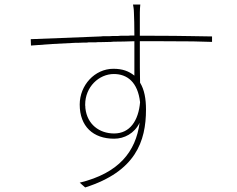

<svg xmlns="http://www.w3.org/2000/svg" viewBox="-20 -793 1040 843"><path d="M621 -312C621 -359 614 -399 595 -430C594 -466 594 -518 594 -570V-580C594 -582 594 -584 594 -586V-612H668C670 -612 673 -612 675 -612H690C805 -612 866 -611 911 -609V-633C872 -633 788 -636 651 -636H594V-731V-738C594 -747 595 -767 596 -773H564C565 -769 568 -751 568 -738C569 -718 570 -680 570 -637C564 -637 559 -637 553 -637L542 -636C539 -636 535 -636 531 -636H520C516 -636 513 -636 509 -636L498 -635C496 -635 494 -635 492 -635H476L459 -634C454 -634 448 -634 443 -634H432L421 -633C302 -629 190 -623 115 -621L116 -593C173 -598 240 -602 310 -605H321C329 -605 338 -606 347 -606H357C361 -606 364 -606 368 -607H378C385 -607 392 -607 399 -607L410 -608H420C436 -608 452 -609 467 -609L478 -610C509 -610 540 -611 570 -612C570 -573 570 -534 570 -503V-490V-486V-461C545 -481 517 -491 478 -491C396 -491 330 -419 330 -334C330 -238 389 -184 481 -184C526 -184 570 -207 593 -254C576 -127 502 -33 330 9L354 30C575 -40 621 -172 621 -312ZM354 -334C354 -411 414 -468 480 -468C538 -468 585 -433 595 -344C588 -264 551 -207 481 -207C416 -207 363 -247 355 -317L354 -332V-334ZM354 -328V-332L355 -323Z"/></svg>

Font: Glow Sans SC Normal Thin
Style: Regular
Weight: 100
Designer: Ryoko NISHIZUKA (kana, bopomofo & ideographs); Paul D. Hunt (Latin, Greek & Cyrillic); Sandoll Communications, Soo-young
Version: Version 0.93